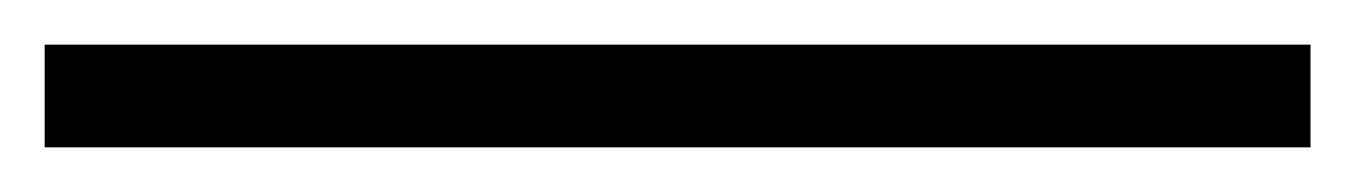

<svg xmlns="http://www.w3.org/2000/svg" viewBox="-25 2 607 86"><path d="M-5 68V22H562V68Z"/></svg>

Font: Noto Serif KR ExtraLight Light
Style: Regular
Weight: 300
Version: Version 2.003-H1;hotconv 1.1.1;makeotfexe 2.6.0